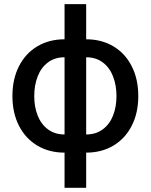

<svg xmlns="http://www.w3.org/2000/svg" viewBox="-20 -727 728 928"><path d="M292 10.7Q217.3 10.7 160.2 -23.4Q103 -57.6 71.5 -119.6Q40 -181.6 40 -262.7Q40 -344.2 71.5 -406.5Q103 -468.8 160.2 -502.9Q217.3 -537.1 292 -537.1V-707H396.5V-537.1Q471.2 -537.1 528.3 -502.9Q585.4 -468.8 616.9 -406.5Q648.4 -344.2 648.4 -262.7Q648.4 -181.6 616.9 -119.6Q585.4 -57.6 528.3 -23.4Q471.2 10.7 396.5 10.7V180.7H292ZM292 -450.2Q244.6 -450.2 211.4 -425Q178.2 -399.9 161.9 -357.2Q145.5 -314.5 145.5 -262.7Q145.5 -210.9 161.9 -168.9Q178.2 -127 211.4 -102.1Q244.6 -77.1 292 -77.1ZM543 -262.7Q543 -314.5 526.6 -357.2Q510.3 -399.9 477.1 -425Q443.8 -450.2 396.5 -450.2V-77.1Q443.8 -77.1 477.1 -102.1Q510.3 -127 526.6 -168.9Q543 -210.9 543 -262.7Z"/></svg>

Font: WEMIX Pretendard Medium
Style: Regular
Weight: 500
Designer: Base glyphs from Inter by Rasmus Andersson; Hangeul glyphs from Noto Sans CJK(Source Han Sans) by Jang Soo-young and Kan
Foundry: Kil Hyung-jin
Version: Version 1.000